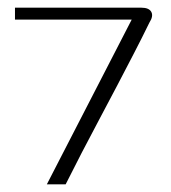

<svg xmlns="http://www.w3.org/2000/svg" viewBox="-20 -480 446 500"><path d="M102 0 323 -429H19V-460H348Q368 -460 374 -449Q380 -438 369 -421Q350 -382 328.5 -340.5Q307 -299 284.5 -256Q262 -213 238.5 -169Q215 -125 193 -82.5Q171 -40 151 0Z"/></svg>

Font: Genos Thin Light
Style: Regular
Weight: 300
Version: Version 1.010